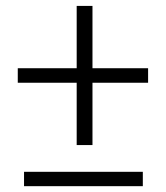

<svg xmlns="http://www.w3.org/2000/svg" viewBox="-20 -639 570 659"><path d="M297.4 -404.8H488.3V-355H297.4V-141.1H243.2V-355H41V-404.8H243.2V-618.7H297.4ZM470.2 0H62.5V-49.3H470.2Z"/></svg>

Font: Vazir Thin FD-UI
Style: Thin-FD-UI
Weight: 100
Designer: Saber Rastikerdar
Foundry: Saber Rastikerdar
Version: Version 30.1.0